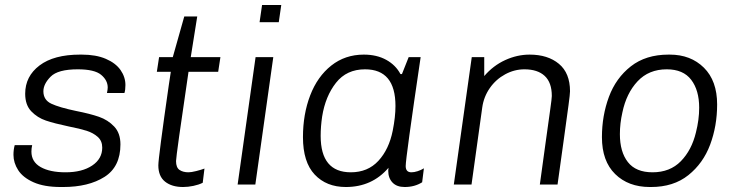

<svg xmlns="http://www.w3.org/2000/svg" viewBox="-20 -740 2955 770"><path d="M483 -399Q483 -379 479 -367H409Q412 -382 412 -389Q412 -418 385.5 -440Q359 -462 292 -462Q212 -462 183 -432.5Q154 -403 154 -374Q154 -339 186 -324Q218 -309 285 -295Q341 -284 377 -271.5Q413 -259 438 -232.5Q463 -206 463 -161Q463 -71 399 -30.5Q335 10 233 10H224Q157 10 114.5 -9Q72 -28 53 -57.5Q34 -87 34 -119Q34 -140 39 -158H109Q106 -145 106 -132Q106 -91 143 -70Q180 -49 243 -49Q309 -49 349.5 -76Q390 -103 390 -148Q390 -175 372 -191Q354 -207 327.5 -215.5Q301 -224 255 -233Q198 -245 164 -256.5Q130 -268 105.5 -293.5Q81 -319 81 -364Q81 -434 138.5 -477.5Q196 -521 301 -521H308Q365 -521 404.5 -504Q444 -487 463.5 -459Q483 -431 483 -399Z M771 -674 745 -511H864L855 -452H736Q686 -114 686 -94Q686 -68 700 -58.5Q714 -49 736 -49Q747 -49 767 -54Q787 -59 800 -64L793 -7Q777 1 755.5 5.5Q734 10 714 10Q669 10 642 -11.5Q615 -33 615 -77Q615 -107 657 -399Q663 -435 665 -452H609L618 -511H673L719 -674Z M1098 -651H1021L1031 -720H1108ZM1004 0H933L1005 -511H1076Z M1586 -443H1592L1619 -511H1667Q1607 -106 1607 -74Q1607 -49 1630 -49Q1641 -49 1655 -53.5Q1669 -58 1680 -65L1673 -9Q1643 10 1603 10Q1571 10 1554 -8Q1537 -26 1537 -55L1538 -67Q1472 10 1367 10Q1289 10 1242 -40Q1195 -90 1195 -190Q1195 -282 1224 -357.5Q1253 -433 1308.5 -477Q1364 -521 1439 -521Q1491 -521 1529 -500Q1567 -479 1586 -443ZM1272 -273Q1266 -233 1266 -195Q1266 -49 1387 -49Q1455 -49 1497.5 -95Q1540 -141 1555 -216Q1566 -271 1566 -315Q1566 -462 1444 -462Q1370 -462 1327.5 -408Q1285 -354 1272 -273Z M2266 -374Q2266 -363 2260 -318.5Q2254 -274 2242 -187L2216 0H2145L2167 -160Q2180 -254 2186.5 -300Q2193 -346 2193 -355Q2193 -409 2164.5 -435.5Q2136 -462 2083 -462Q2043 -462 2006 -442Q1969 -422 1944.5 -387Q1920 -352 1914 -309L1871 0H1800L1872 -511H1922V-435Q1958 -477 2006 -499Q2054 -521 2104 -521Q2177 -521 2221.5 -484Q2266 -447 2266 -374Z M2856 -321Q2856 -235 2828 -160Q2800 -85 2740.5 -37.5Q2681 10 2591 10H2586Q2500 10 2447 -42Q2394 -94 2394 -190Q2394 -276 2422 -351.5Q2450 -427 2510 -474Q2570 -521 2661 -521H2666Q2750 -521 2803 -468.5Q2856 -416 2856 -321ZM2476 -289Q2466 -245 2466 -202Q2466 -131 2498 -90Q2530 -49 2597 -49Q2667 -49 2710.5 -93.5Q2754 -138 2771 -209Q2784 -260 2784 -308Q2784 -378 2752 -420Q2720 -462 2654 -462Q2582 -462 2537 -414Q2492 -366 2476 -289Z"/></svg>

Font: Chivo Light Italic
Style: Regular
Weight: 300
Italic angle: -8.05°
Designer: Hector Gatti
Foundry: Omnibus-Type
Version: Version 1.007